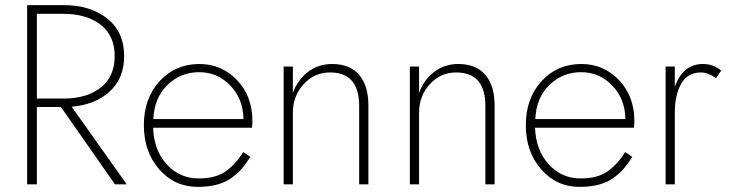

<svg xmlns="http://www.w3.org/2000/svg" viewBox="-20 -720 2847 750"><path d="M124 -302V0H86V-700H228Q333 -700 399 -647.5Q465 -595 465 -501Q465 -414 408.5 -362.5Q352 -311 260 -303L475 0H429L218 -302ZM124 -335H228Q319 -335 373.5 -378Q428 -421 428 -501Q428 -581 373 -623.5Q318 -666 228 -666H124Z M542 -231Q542 -336 603.5 -403Q665 -470 759 -470Q846 -470 906 -407Q966 -344 966 -247Q966 -237 964 -221H578Q581 -134 631 -78.5Q681 -23 756 -23Q823 -23 862 -51Q901 -79 930 -126L958 -107Q941 -81 927 -64Q913 -47 888.5 -28Q864 -9 830 0.5Q796 10 752 10Q662 10 602 -58.5Q542 -127 542 -231ZM931 -255Q930 -333 880 -385.5Q830 -438 758 -438Q686 -438 634.5 -388.5Q583 -339 579 -255Z M1383 -306Q1383 -437 1269 -437Q1208 -437 1166 -391Q1124 -345 1124 -280V0H1088V-460H1124V-357Q1143 -409 1183.5 -439.5Q1224 -470 1277 -470Q1347 -470 1383 -427.5Q1419 -385 1419 -309V0H1383Z M1876 -306Q1876 -437 1762 -437Q1701 -437 1659 -391Q1617 -345 1617 -280V0H1581V-460H1617V-357Q1636 -409 1676.5 -439.5Q1717 -470 1770 -470Q1840 -470 1876 -427.5Q1912 -385 1912 -309V0H1876Z M2034 -231Q2034 -336 2095.5 -403Q2157 -470 2251 -470Q2338 -470 2398 -407Q2458 -344 2458 -247Q2458 -237 2456 -221H2070Q2073 -134 2123 -78.5Q2173 -23 2248 -23Q2315 -23 2354 -51Q2393 -79 2422 -126L2450 -107Q2433 -81 2419 -64Q2405 -47 2380.5 -28Q2356 -9 2322 0.5Q2288 10 2244 10Q2154 10 2094 -58.5Q2034 -127 2034 -231ZM2423 -255Q2422 -333 2372 -385.5Q2322 -438 2250 -438Q2178 -438 2126.5 -388.5Q2075 -339 2071 -255Z M2777 -415Q2745 -437 2718 -437Q2666 -437 2641 -393Q2616 -349 2616 -280V0H2580V-460H2616V-382Q2649 -470 2725 -470Q2768 -470 2797 -444Z"/></svg>

Font: Renner
Style: Thin
Weight: 200
Version: Version 003.000 ; ttfautohint (v0.97) -l 8 -r 50 -G 200 -x 1